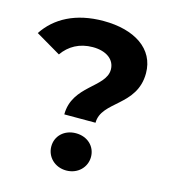

<svg xmlns="http://www.w3.org/2000/svg" viewBox="-109 -801 805 897"><g transform="rotate(15 294.0 -352.0)"><path d="M368 -243C368 -349 536 -367 536 -527C536 -645 432 -712 282 -712C147 -712 53 -660 -1 -578L120 -507C152 -553 201 -581 265 -581C330 -581 373 -550 373 -501C373 -414 217 -383 217 -243ZM293 8C349 8 389 -33 389 -83C389 -134 349 -172 293 -172C237 -172 197 -134 197 -83C197 -33 237 8 293 8Z"/></g></svg>

Font: Talent SemiBold
Style: Bold
Weight: 700
Designer: Mike Powis
Version: Version 1.001;hotconv 1.0.109;makeotfexe 2.5.65596